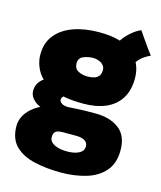

<svg xmlns="http://www.w3.org/2000/svg" viewBox="-123 -686 863 1026"><g transform="rotate(15 308.0 -173.0)"><path d="M331.5 -137Q222.5 -137 159.2 -165.2Q96 -193.5 69.2 -238.2Q42.5 -283 42.5 -332Q42.5 -397 78 -440.5Q113.5 -484 175.2 -506Q237 -528 317 -528Q444 -528 504 -475.5Q564 -423 564 -338.5Q564 -271 535.2 -226.2Q506.5 -181.5 454.5 -159.2Q402.5 -137 331.5 -137ZM310.5 249.5Q230.5 249.5 164 234.2Q97.5 219 57.8 180Q18 141 18 70Q18 27.5 47.2 -8.8Q76.5 -45 130.8 -69Q185 -93 259.5 -98.5Q290 -101 323.2 -102.2Q356.5 -103.5 409.5 -103.5Q489 -103.5 539 -66.2Q589 -29 589 53Q589 125 551.2 168.2Q513.5 211.5 450.2 230.5Q387 249.5 310.5 249.5ZM314 132Q341.5 132 361.8 126Q382 120 393.5 108.8Q405 97.5 405 81Q405 65.5 396.2 56.2Q387.5 47 373.2 42.8Q359 38.5 342 38.5Q332.5 38.5 319.2 38.5Q306 38.5 292.2 38.5Q278.5 38.5 267.5 38.5Q250.5 38.5 239 41.8Q227.5 45 221.5 53.8Q215.5 62.5 215.5 79.5Q215.5 95 227.2 106.8Q239 118.5 261 125.2Q283 132 314 132ZM185.5 -40Q110.5 -56.5 83 -80.2Q55.5 -104 55.5 -134.5Q55.5 -159.5 66.2 -176.8Q77 -194 91 -204.2Q105 -214.5 115.5 -218L241 -159Q225.5 -153.5 217.5 -144.8Q209.5 -136 209.5 -127.5Q209.5 -116.5 222 -107.5Q234.5 -98.5 259.5 -98.5ZM316 -283Q337 -283 353 -288Q369 -293 378 -305Q387 -317 387 -337.5Q387 -353 377.2 -364Q367.5 -375 352.5 -381Q337.5 -387 321.5 -387Q294 -387 267.8 -376.5Q241.5 -366 241.5 -336.5Q241.5 -308 263.5 -295.5Q285.5 -283 316 -283ZM530 -390.5 420 -483.5Q425 -503 442.5 -525.8Q460 -548.5 483.8 -568Q507.5 -587.5 530.5 -596.5Q539 -584 554.2 -561.8Q569.5 -539.5 586 -516.5Q602.5 -493.5 614.5 -478Q601 -472 587.5 -463.8Q574 -455.5 562.5 -444.8Q551 -434 542.5 -420.5Q534 -407 530 -390.5Z"/></g></svg>

Font: Grandstander Thin Black
Style: Regular
Weight: 900
Version: Version 1.200